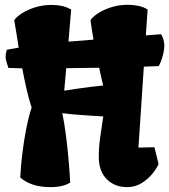

<svg xmlns="http://www.w3.org/2000/svg" viewBox="-20 -767 702 797"><path d="M189.9 9.8Q146.5 9.8 115 -1.2Q83.5 -12.2 64 -30.3Q66.4 -78.1 73 -132.1Q79.6 -186 89.6 -235.8Q99.6 -285.6 111.3 -320.3Q99.6 -355.5 90.1 -397.5Q80.6 -439.5 72.3 -483.4Q38.6 -483.9 15.1 -484.9Q6.3 -508.8 3.9 -522.7Q1.5 -536.6 8.3 -560.5L57.6 -569.3Q52.7 -600.1 48.1 -629.2Q43.5 -658.2 39.1 -683.1Q48.3 -697.3 71 -711.9Q93.8 -726.6 126 -736.6Q158.2 -746.6 194.3 -746.6Q217.3 -746.6 237.5 -742.2Q257.8 -737.8 275.4 -727.1L264.2 -594.2L368.2 -602.5Q360.4 -647.5 355.5 -683.6Q365.2 -697.8 387.9 -712.4Q410.6 -727.1 442.4 -737.1Q474.1 -747.1 510.3 -747.1Q533.2 -747.1 554.4 -742.7Q575.7 -738.3 592.8 -727.5L585.4 -620.1L648.4 -625Q666 -597.2 660.9 -561Q655.8 -524.9 639.2 -492.7Q628.9 -491.7 577.1 -490.2L554.7 -154.3L621.1 -155.8L638.2 -86.4Q630.4 -67.4 611.8 -44.9Q593.3 -22.5 566.9 -6.3Q540.5 9.8 508.3 9.8Q456.5 9.8 423.8 -22.5Q391.1 -54.7 390.1 -111.3Q389.6 -154.3 395.8 -196Q401.9 -237.8 408.7 -283.7Q384.3 -285.2 352.3 -287.1Q320.3 -289.1 289.8 -291.7Q259.3 -294.4 238.8 -297.4V-296.4Q247.1 -256.8 253.4 -207.5Q259.8 -158.2 264.4 -106.9Q269 -55.7 271.5 -9.3Q242.2 9.8 189.9 9.8ZM408.2 -412.1Q399.4 -448.2 391.6 -485.8Q357.9 -485.4 323.5 -484.9Q289.1 -484.4 254.9 -483.9L246.6 -390.6Q269.5 -394.5 299.3 -398.7Q329.1 -402.8 358.2 -406.5Q387.2 -410.2 408.2 -412.1Z"/></svg>

Font: Fruktur
Style: Regular
Weight: 400
Designer: Viktoriya Grabowska, Eben Sorkin
Foundry: Viktoriya Grabowska
Version: Version 1.008; ttfautohint (v1.8.4.7-5d5b)